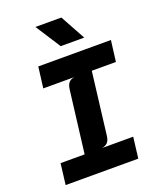

<svg xmlns="http://www.w3.org/2000/svg" viewBox="-171 -1055 942 1155"><g transform="rotate(-20 300.0 -478.0)"><path d="M45 0 61.5 -134.5H215.5L264.5 -532Q268.5 -562.5 281 -575.8Q293.5 -589 316 -592.5H117.5L134.5 -727H599.5L582.5 -592.5H428L379.5 -195Q376 -165 363.2 -151.8Q350.5 -138.5 327.5 -134.5H526.5L510 0ZM303 -795.5 199.5 -956H365.5L453.5 -795.5Z"/></g></svg>

Font: Spline Sans Mono
Style: Italic
Weight: 400
Italic angle: -4°
Monospace: yes
Designer: Eben Sorkin, Mirko Velimirovic
Foundry: Sorkin Type
Version: Version 1.004